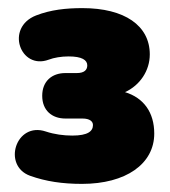

<svg xmlns="http://www.w3.org/2000/svg" viewBox="-20 -729 420 473"><path d="M182 -276C290 -276 360 -325 360 -400C360 -452 334 -488 288 -502C325 -519 349 -555 349 -595C349 -666 287 -709 183 -709C143 -709 105 -705 69 -691C-8 -661 30 -556 100 -582C113 -587 131 -590 149 -590C182 -590 195 -581 195 -568C195 -557 188 -549 169 -549H141C108 -549 84 -529 84 -493C84 -457 108 -437 141 -437H183C201 -437 209 -430 209 -421C209 -406 197 -395 158 -395C137 -395 114 -398 93 -405C19 -430 -15 -321 54 -296C93 -282 134 -276 182 -276Z"/></svg>

Font: SN Pro Black
Style: Regular
Weight: 900
Designer: Tobias Whetton
Foundry: Supernotes
Version: Version 1.001;Glyphs 3.2 (3249)